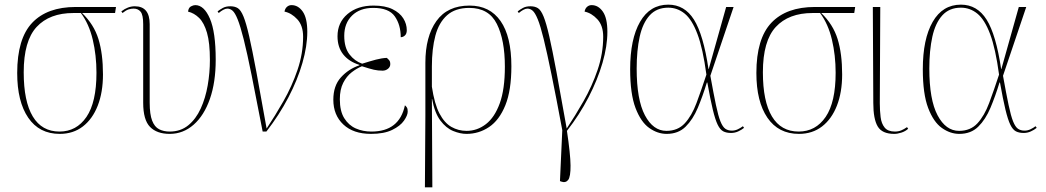

<svg xmlns="http://www.w3.org/2000/svg" viewBox="-20 -566 4499 826"><path d="M237 10Q149 10 101.5 -59.5Q54 -129 54 -252Q54 -400 118.5 -468Q183 -536 306 -536H479L475 -510H333Q384 -461 403.5 -398Q423 -335 423 -246Q423 -169 400.5 -111.5Q378 -54 336.5 -22Q295 10 237 10ZM236 0Q309 0 352 -63Q395 -126 395 -253Q395 -328 379 -395.5Q363 -463 328 -510H296Q193 -510 137.5 -450Q82 -390 82 -255Q82 -130 121 -65Q160 0 236 0Z M710 10Q655 10 625.5 -20Q596 -50 596 -124V-462Q596 -502 585 -515.5Q574 -529 555 -529Q544 -529 533 -525.5Q522 -522 507 -510L502 -517Q530 -539 560 -539Q624 -539 624 -462V-124Q624 -74 634.5 -47Q645 -20 664.5 -10Q684 0 710 0Q757 0 790 -27Q823 -54 843.5 -99Q864 -144 873.5 -198.5Q883 -253 883 -308Q883 -382 870.5 -425Q858 -468 836.5 -489Q815 -510 789 -516Q791 -533 801.5 -538.5Q812 -544 820 -544Q858 -544 883 -486Q908 -428 908 -309Q908 -212 883 -140.5Q858 -69 813 -29.5Q768 10 710 10Z M1110 0Q1082 -146 1062.5 -242.5Q1043 -339 1028.5 -396.5Q1014 -454 1002.5 -482.5Q991 -511 980.5 -520Q970 -529 958 -529Q950 -529 940 -523.5Q930 -518 921 -510L916 -517Q926 -525 939 -532Q952 -539 971 -539Q990 -539 1003 -531Q1016 -523 1027.5 -495Q1039 -467 1052 -410Q1065 -353 1083 -256.5Q1101 -160 1127 -13Q1163 -67 1199.5 -131Q1236 -195 1260 -265.5Q1284 -336 1284 -408Q1284 -456 1259 -483Q1234 -510 1204 -516Q1206 -529 1214.5 -536.5Q1223 -544 1234 -544Q1263 -544 1282.5 -516Q1302 -488 1302 -429Q1302 -368 1281 -295Q1260 -222 1220.5 -146.5Q1181 -71 1126 0Z M1576 10Q1500 10 1457 -30.5Q1414 -71 1414 -137Q1414 -197 1446.5 -233Q1479 -269 1526 -285V-287Q1481 -301 1456.5 -332Q1432 -363 1432 -410Q1432 -469 1475 -505.5Q1518 -542 1587 -542Q1637 -542 1668.5 -526.5Q1700 -511 1715 -487Q1730 -463 1730 -436Q1730 -421 1722 -413.5Q1714 -406 1704 -406Q1704 -459 1678.5 -495.5Q1653 -532 1586 -532Q1528 -532 1494.5 -499Q1461 -466 1461 -412Q1461 -361 1483.5 -332Q1506 -303 1538 -292Q1573 -303 1597.5 -309.5Q1622 -316 1644 -317Q1650 -312 1654.5 -306.5Q1659 -301 1659 -290Q1659 -278 1649 -270Q1639 -262 1626 -262Q1606 -262 1588.5 -266Q1571 -270 1537 -281Q1515 -272 1493 -255Q1471 -238 1456.5 -209.5Q1442 -181 1442 -139Q1442 -88 1461 -57.5Q1480 -27 1510.5 -13.5Q1541 0 1578 0Q1698 0 1722 -113Q1727 -109 1730.5 -103.5Q1734 -98 1734 -86Q1734 -70 1718 -47Q1702 -24 1667 -7Q1632 10 1576 10Z M1808 240 1810 -70V-296Q1810 -409 1857.5 -475.5Q1905 -542 2000 -542Q2087 -542 2133.5 -475.5Q2180 -409 2180 -281Q2180 -177 2154 -113Q2128 -49 2084 -19.5Q2040 10 1987 10Q1960 10 1929.5 -2.5Q1899 -15 1874.5 -47.5Q1850 -80 1839 -140H1838L1840 240ZM1987 -3Q2033 -3 2070.5 -32Q2108 -61 2130 -121.5Q2152 -182 2152 -279Q2152 -394 2117.5 -463Q2083 -532 1999 -532Q1939 -532 1903.5 -500.5Q1868 -469 1853 -412.5Q1838 -356 1838 -280V-193Q1849 -119 1870.5 -78Q1892 -37 1922 -20Q1952 -3 1987 -3Z M2394 215 2389 213 2399 -6Q2372 -151 2352.5 -246Q2333 -341 2319 -398Q2305 -455 2293.5 -483Q2282 -511 2271.5 -520Q2261 -529 2249 -529Q2241 -529 2231 -523.5Q2221 -518 2212 -510L2207 -517Q2217 -525 2230 -532Q2243 -539 2262 -539Q2281 -539 2294 -531Q2307 -523 2318.5 -495Q2330 -467 2343 -410Q2356 -353 2374 -256.5Q2392 -160 2418 -13Q2454 -67 2490.5 -131Q2527 -195 2551 -265.5Q2575 -336 2575 -408Q2575 -456 2550 -483Q2525 -510 2495 -516Q2497 -529 2505.5 -536.5Q2514 -544 2525 -544Q2554 -544 2573.5 -516Q2593 -488 2593 -429Q2593 -368 2572 -295.5Q2551 -223 2512 -147.5Q2473 -72 2419 -3Q2434 97 2434.5 146Q2435 195 2424 208.5Q2413 222 2394 215Z M2848 10Q2809 10 2773 -15.5Q2737 -41 2714 -101.5Q2691 -162 2691 -268Q2691 -398 2733.5 -472Q2776 -546 2855 -546Q2925 -546 2965.5 -481.5Q3006 -417 3028 -269H3029L3104 -536H3136L3036 -240Q3050 -162 3060 -114.5Q3070 -67 3079.5 -43.5Q3089 -20 3100.5 -12Q3112 -4 3129 -4Q3142 -4 3154.5 -10Q3167 -16 3176 -23L3181 -16Q3170 -7 3155.5 -0.5Q3141 6 3125 6Q3105 6 3091.5 -1Q3078 -8 3067.5 -29.5Q3057 -51 3046.5 -94.5Q3036 -138 3023 -211H3021Q3003 -152 2982 -102Q2961 -52 2929.5 -21Q2898 10 2848 10ZM2847 -3Q2896 -3 2926 -35.5Q2956 -68 2976.5 -123Q2997 -178 3019 -245Q3004 -357 2980.5 -419.5Q2957 -482 2925.5 -507.5Q2894 -533 2855 -533Q2805 -533 2775 -500Q2745 -467 2732 -408Q2719 -349 2719 -271Q2719 -137 2754.5 -70Q2790 -3 2847 -3Z M3417 10Q3329 10 3281.5 -59.5Q3234 -129 3234 -252Q3234 -400 3298.5 -468Q3363 -536 3486 -536H3659L3655 -510H3513Q3564 -461 3583.5 -398Q3603 -335 3603 -246Q3603 -169 3580.5 -111.5Q3558 -54 3516.5 -22Q3475 10 3417 10ZM3416 0Q3489 0 3532 -63Q3575 -126 3575 -253Q3575 -328 3559 -395.5Q3543 -463 3508 -510H3476Q3373 -510 3317.5 -450Q3262 -390 3262 -255Q3262 -130 3301 -65Q3340 0 3416 0Z M3827 10Q3775 10 3756 -22Q3737 -54 3737 -123L3735 -536H3767L3765 -122Q3765 -90 3768.5 -62Q3772 -34 3786 -17Q3800 0 3830 0Q3845 0 3857 -5Q3869 -10 3882 -19L3887 -12Q3875 -1 3858 4.5Q3841 10 3827 10Z M4107 10Q4068 10 4032 -15.5Q3996 -41 3973 -101.5Q3950 -162 3950 -268Q3950 -398 3992.5 -472Q4035 -546 4114 -546Q4184 -546 4224.5 -481.5Q4265 -417 4287 -269H4288L4363 -536H4395L4295 -240Q4309 -162 4319 -114.5Q4329 -67 4338.5 -43.5Q4348 -20 4359.5 -12Q4371 -4 4388 -4Q4401 -4 4413.5 -10Q4426 -16 4435 -23L4440 -16Q4429 -7 4414.5 -0.5Q4400 6 4384 6Q4364 6 4350.5 -1Q4337 -8 4326.5 -29.5Q4316 -51 4305.5 -94.5Q4295 -138 4282 -211H4280Q4262 -152 4241 -102Q4220 -52 4188.5 -21Q4157 10 4107 10ZM4106 -3Q4155 -3 4185 -35.5Q4215 -68 4235.5 -123Q4256 -178 4278 -245Q4263 -357 4239.5 -419.5Q4216 -482 4184.5 -507.5Q4153 -533 4114 -533Q4064 -533 4034 -500Q4004 -467 3991 -408Q3978 -349 3978 -271Q3978 -137 4013.5 -70Q4049 -3 4106 -3Z"/></svg>

Font: Noto Serif Display SemiCondensed Thin
Style: Regular
Weight: 100
Width: 4
Designer: Monotype Design Team
Foundry: Monotype Imaging Inc.
Version: Version 2.009